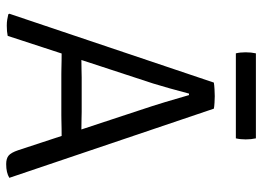

<svg xmlns="http://www.w3.org/2000/svg" viewBox="-136 -726 868 637"><g transform="rotate(90 298.5 -408.0)"><path d="M227 -177Q224 -177 210.8 -177.2Q197.5 -177.5 182.2 -177.8Q167 -178 158 -178L99.5 1Q85.5 4 65.5 4Q54 4 45.5 2.5Q37 1 28 -1L26 -4.5L254.5 -683Q263.5 -684.5 276.5 -685.2Q289.5 -686 299.5 -686Q308 -686 321.2 -685.2Q334.5 -684.5 341 -683L570.5 -4.5Q553.5 6 525 6Q506.5 6 496.8 -2Q487 -10 479 -33.5L431.5 -178Q422.5 -178 406.8 -177.8Q391 -177.5 377.5 -177.2Q364 -177 361.5 -177ZM257.5 -481.5 179.5 -243.5Q192 -243.5 212.8 -244Q233.5 -244.5 237.5 -244.5H352Q356 -244.5 376.2 -244Q396.5 -243.5 410 -243.5L347.5 -433Q332.5 -477.5 319 -522Q305.5 -566.5 296 -600.5H291Q283.5 -571 273.5 -536Q263.5 -501 257.5 -481.5ZM157.5 -756Q154 -770 154 -788.5Q154 -807 157.5 -822.5H439.5Q443 -807 443 -788.5Q443 -770.5 439.5 -756Z"/></g></svg>

Font: Signika SC Light
Style: Regular
Weight: 300
Designer: Anna Giedryś
Foundry: Anna Giedryś
Version: Version 2.000; ttfautohint (v1.8.3) -l 8 -r 50 -G 200 -x 9 -